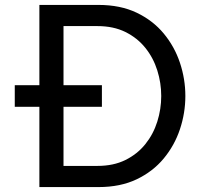

<svg xmlns="http://www.w3.org/2000/svg" viewBox="-20 -760 828 780"><path d="M394 -326H40V-414H394ZM380 0H210V-86H376Q441 -86 489.5 -110Q538 -134 570.5 -174.5Q603 -215 619 -266Q635 -317 635 -370Q635 -423 619 -474Q603 -525 570.5 -565.5Q538 -606 489.5 -630Q441 -654 376 -654H210V-740H380Q469 -740 535 -708.5Q601 -677 645 -624Q689 -571 711 -505Q733 -439 733 -370Q733 -301 711 -235Q689 -169 645 -116Q601 -63 535 -31.5Q469 0 380 0ZM238 0H140V-740H238Z"/></svg>

Font: Be Vietnam Pro Variable Thin
Style: Regular
Weight: 100
Designer: Lam Bao, Tony Le, Vietanh Nguyen
Foundry: Yellow Type Foundry
Version: Version 1.002